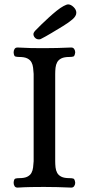

<svg xmlns="http://www.w3.org/2000/svg" viewBox="-20 -850 404 873"><path d="M231 -117Q231 -103 232.5 -89Q234 -75 240 -64Q246 -53 259 -46.5Q272 -40 296 -40Q307 -40 313.5 -38Q320 -36 322 -19Q322 -11 317.5 -4Q313 3 304 3Q239 0 180 0Q150 0 121 0.5Q92 1 60 3Q50 3 46 -4Q42 -11 42 -19Q43 -36 50 -38Q57 -40 67 -40Q91 -40 104 -46.5Q117 -53 123 -64Q129 -75 130.5 -89Q132 -103 133 -117V-514Q132 -528 130.5 -542Q129 -556 123 -567Q117 -578 104 -584.5Q91 -591 67 -591Q57 -591 50 -593Q43 -595 42 -612Q42 -620 46 -627Q50 -634 60 -634Q92 -632 120.5 -631.5Q149 -631 179 -631Q239 -631 304 -634Q313 -634 317.5 -627Q322 -620 322 -612Q320 -595 313.5 -593Q307 -591 296 -591Q272 -591 259 -584.5Q246 -578 240 -567Q234 -556 232.5 -542Q231 -528 231 -514ZM166 -673Q163 -671 157 -671Q146 -671 139 -678.5Q132 -686 132 -695Q132 -702 142 -712.5Q152 -723 167.5 -738Q183 -753 201.5 -770Q220 -787 237.5 -801Q255 -815 269 -822.5Q283 -830 290 -830Q302 -830 314.5 -818Q327 -806 327 -792Q327 -777 309.5 -762Q292 -747 266.5 -731.5Q241 -716 213.5 -699.5Q186 -683 166 -673Z"/></svg>

Font: Alice
Style: Regular
Weight: 400
Designer: Cyreal (www.cyreal.org)
Foundry: Cyreal (www.cyreal.org)
Version: Version 1.010